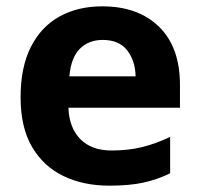

<svg xmlns="http://www.w3.org/2000/svg" viewBox="-20 -576 631 606"><path d="M303 -556Q416 -556 482 -491.5Q548 -427 548 -308V-236H196Q198 -173 233.5 -137Q269 -101 332 -101Q384 -101 427.5 -111.5Q471 -122 517 -144V-29Q476 -9 432 0.5Q388 10 325 10Q243 10 180 -20.5Q117 -51 81 -112.5Q45 -174 45 -269Q45 -364 77.5 -428Q110 -492 168 -524Q226 -556 303 -556ZM304 -450Q260 -450 232 -422Q204 -394 199 -335H408Q407 -384 381.5 -417Q356 -450 304 -450Z"/></svg>

Font: BC Sans
Style: Bold
Weight: 700
Designer: Monotype Design Team
Province of B.C.
Foundry: Monotype Imaging Inc.
Version: Version 2.000;GOOG;noto-source:20170915:90ef993387c0